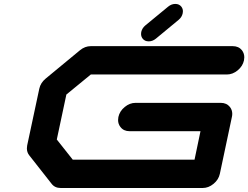

<svg xmlns="http://www.w3.org/2000/svg" viewBox="-20 -939 1240 959"><path d="M722.7 -732.4Q703.1 -732.4 692.4 -746.1Q684.6 -756.3 684.6 -769.5Q684.6 -773.9 685.5 -779.3Q689.9 -798.8 706.5 -812.5L819.8 -905.8Q836.4 -919.4 855.5 -919.4Q875 -919.4 885.7 -905.8Q893.6 -895.5 893.6 -882.8Q893.6 -877.9 892.6 -873Q888.7 -853.5 872.1 -839.8L758.8 -746.1Q742.2 -732.4 722.7 -732.4ZM1138.2 -354.5 1078.1 -70.8Q1071.8 -41.5 1046.6 -20.8Q1021.5 0 992.2 0H283.2Q253.9 0 237.8 -21L126.5 -162.6Q114.3 -177.7 114.3 -197.8Q114.3 -204.6 115.7 -212.4L176.3 -496.1Q182.6 -525.4 208 -546.4L379.4 -688Q404.3 -708.5 433.6 -708.5H1142.6Q1171.9 -708.5 1188.5 -688Q1200.2 -672.4 1200.2 -652.8Q1200.2 -645.5 1198.7 -637.7Q1192.4 -608.4 1167.2 -587.6Q1142.1 -566.9 1112.8 -566.9H433.6L311.5 -466.8L263.7 -242.2L343.3 -141.6H951.7L981.4 -283.7H627Q597.7 -283.7 581.5 -304.7Q569.8 -319.8 569.8 -339.4Q569.8 -346.7 571.3 -354.5Q577.6 -383.8 602.8 -404.5Q627.9 -425.3 657.2 -425.3H1082.5Q1111.8 -425.3 1128.4 -404.8Q1140.1 -389.6 1140.1 -370.6Q1140.1 -362.8 1138.2 -354.5Z"/></svg>

Font: Robtronika
Style: Italic
Weight: 400
Italic angle: -12°
Designer: GGBot
Version: 1.00